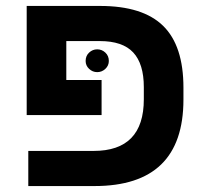

<svg xmlns="http://www.w3.org/2000/svg" viewBox="-20 -626 692 646"><path d="M463.9 -333Q463.9 -411.1 428.2 -449.5Q392.6 -487.8 315.9 -487.8H203.1V-356.9H321.8V-238.8H69.8V-606H316.9Q460.4 -606 528.8 -539.1Q597.2 -472.2 597.2 -331.1V-291Q597.2 0 297.9 0H75.2V-118.2H294.9Q463.9 -118.2 463.9 -292ZM268.1 -420.9Q268.1 -438 279.8 -449Q291.5 -460 307.1 -460Q322.8 -460 334.5 -449Q346.2 -438 346.2 -420.9Q346.2 -405.3 334.5 -394.3Q322.8 -383.3 307.1 -383.3Q291.5 -383.3 279.8 -394.3Q268.1 -405.3 268.1 -420.9Z"/></svg>

Font: Arimo
Style: Bold
Weight: 700
Designer: Steve Matteson
Foundry: Monotype Imaging Inc.
Version: Version 1.33